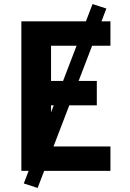

<svg xmlns="http://www.w3.org/2000/svg" viewBox="-20 -840 640 944"><path d="M85 0V-735H523V-615H231V-442H456V-322H231V-120H523V0ZM165 84 97 62 435 -820 503 -798Z"/></svg>

Font: Iosevka Heavy Extended
Style: Regular
Weight: 900
Width: 7
Monospace: yes
Designer: Belleve Invis
Foundry: Belleve Invis
Version: Version 32.5.0; ttfautohint (v1.8.4)